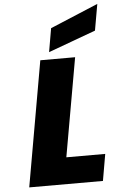

<svg xmlns="http://www.w3.org/2000/svg" viewBox="-64 -1035 654 1077"><g transform="rotate(-5 263.0 -496.0)"><path d="M500 -844 233 -746 256 -879 526 -992ZM278 -150H497L471 0H56L180 -705H376Z"/></g></svg>

Font: Fz Poppins ExtBd
Style: Italic
Weight: 800
Italic angle: -10°
Designer: Ninad Kale (Devanagari), Jonny Pinhorn (Latin)
Foundry: Indian Type Foundry
Version: Vit hóa bi Vntype.Com & FontZin.Com